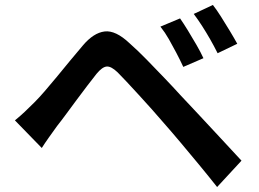

<svg xmlns="http://www.w3.org/2000/svg" viewBox="-20 -763 1040 772"><path d="M704 -689Q718 -669 735.5 -640.5Q753 -612 770 -582.5Q787 -553 798 -529L717 -494Q703 -524 688.5 -551.5Q674 -579 659 -605.5Q644 -632 625 -656ZM836 -743Q851 -724 869 -695.5Q887 -667 904.5 -638Q922 -609 934 -587L855 -549Q840 -579 824.5 -606Q809 -633 793 -658Q777 -683 759 -707ZM40 -279Q62 -297 79.5 -313.5Q97 -330 119 -352Q137 -370 159.5 -396Q182 -422 208 -453.5Q234 -485 261 -518Q288 -551 313 -580Q356 -631 400.5 -636.5Q445 -642 501 -589Q535 -559 570.5 -522.5Q606 -486 641 -449.5Q676 -413 705 -381Q739 -345 781.5 -299.5Q824 -254 868.5 -206Q913 -158 951 -117L853 -11Q819 -54 781 -100Q743 -146 706 -190Q669 -234 639 -268Q617 -294 590.5 -323.5Q564 -353 538 -381.5Q512 -410 489.5 -434Q467 -458 453 -472Q427 -497 409 -495.5Q391 -494 368 -466Q352 -446 331.5 -419Q311 -392 289 -362.5Q267 -333 246.5 -305Q226 -277 210 -257Q194 -235 177 -211Q160 -187 148 -168Z"/></svg>

Font: Noto Sans JP Thin SemiBold
Style: Regular
Weight: 600
Version: Version 2.004-H2;hotconv 1.0.118;makeotfexe 2.5.65603